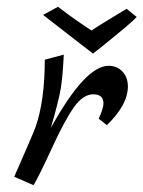

<svg xmlns="http://www.w3.org/2000/svg" viewBox="-20 -548 423 566"><path d="M300 -354Q325 -354 341 -337Q357 -320 357 -293Q357 -239 295 -179L271 -198Q285 -229 285 -243Q285 -270 255 -270Q225 -270 198 -232Q171 -194 134.5 -114.5Q98 -35 79 -2L22 -27Q77 -152 85 -174Q112 -252 112 -372L168 -387Q165 -322 159 -286.5Q153 -251 130 -171Q231 -354 300 -354ZM254 -390 107 -504 151 -528Q206 -486 250 -458Q268 -471 353 -522L383 -498Q368 -481 282 -412Z"/></svg>

Font: Marck Script
Style: Regular
Weight: 400
Designer: Denis Masharov, Marck Fogel
Foundry: Denis Masharov
Version: Version 1.002